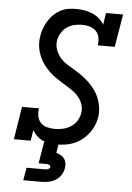

<svg xmlns="http://www.w3.org/2000/svg" viewBox="-62 -789 725 1055"><g transform="rotate(5 300.0 -261.5)"><path d="M273 8Q273 8 273 8Q273 8 273 8Q252 8 231.5 5Q211 2 193.5 -6.5Q176 -15 162 -28.5Q148 -42 138 -59L129 0H36L65 -181H159Q155 -159 159 -137.5Q163 -116 177 -101.5Q191 -87 212 -81.5Q233 -76 255 -76Q277 -76 299.5 -81Q322 -86 342 -98.5Q362 -111 375 -131Q388 -151 392 -174Q396 -197 390 -218.5Q384 -240 371.5 -257Q359 -274 342.5 -287Q326 -300 308 -311Q290 -322 272 -333Q254 -344 236.5 -356.5Q219 -369 203.5 -383.5Q188 -398 175 -414.5Q162 -431 152 -450Q142 -469 136 -489.5Q130 -510 128.5 -532.5Q127 -555 131 -577Q134 -599 142 -620Q150 -641 162 -661Q174 -681 191 -697.5Q208 -714 228.5 -725Q249 -736 271 -739.5Q293 -743 315 -743Q338 -743 361 -739Q384 -735 404.5 -726.5Q425 -718 442 -703.5Q459 -689 470 -670L480 -735H574L544 -554H450Q454 -576 450 -597Q446 -618 432 -632.5Q418 -647 397.5 -653Q377 -659 355 -659Q334 -659 312 -654Q290 -649 271.5 -636Q253 -623 241 -603Q229 -583 225 -562Q221 -535 230 -510Q239 -485 255.5 -466Q272 -447 294 -433.5Q316 -420 337.5 -407Q359 -394 379.5 -379Q400 -364 418 -346.5Q436 -329 451 -308Q466 -287 475 -263.5Q484 -240 487.5 -213.5Q491 -187 487 -160Q483 -136 473 -113Q463 -90 447.5 -70Q432 -50 411.5 -34Q391 -18 368 -8.5Q345 1 321 4.5Q297 8 273 8ZM107 220 119 150H219Q223 150 227.5 149.5Q232 149 236.5 147.5Q241 146 244.5 142.5Q248 139 249 135Q249 131 246.5 127.5Q244 124 240.5 122.5Q237 121 232.5 120.5Q228 120 224 120H183L203 0H284L275 54Q288 58 300 64.5Q312 71 319.5 81.5Q327 92 329.5 106Q332 120 329 135Q326 154 314.5 172Q303 190 285 201Q267 212 247 216Q227 220 207 220Z"/></g></svg>

Font: Iosevka Slab Medium Extended
Style: Italic
Weight: 500
Width: 7
Italic angle: -9°
Monospace: yes
Designer: Belleve Invis
Foundry: Belleve Invis
Version: Version 11.1.0; ttfautohint (v1.8.3)